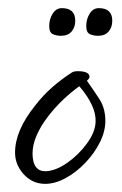

<svg xmlns="http://www.w3.org/2000/svg" viewBox="-20 -437 300 472"><path d="M91 15Q59 15 37 -10Q17 -33 17 -62Q17 -116 66 -177Q86 -203 109 -223Q132 -243 157 -259Q162 -262 171 -262Q200 -262 200 -248Q200 -244 194 -239V-238Q209 -217 224 -194Q239 -171 239 -140Q239 -114 225.5 -87Q212 -60 189.5 -36.5Q167 -13 141 1Q115 15 91 15ZM92 -16Q117 -17 145 -36.5Q173 -56 193.5 -84Q214 -112 215 -137Q217 -176 175 -225Q132 -194 99 -152Q60 -101 60 -60Q60 -16 92 -16ZM221 -349Q210 -349 201 -353Q192 -357 192 -373Q192 -390 200.5 -403.5Q209 -417 223 -417Q256 -417 256 -386Q256 -370 247 -359.5Q238 -349 221 -349ZM130 -349Q119 -349 110 -353Q101 -357 101 -373Q101 -390 109.5 -403.5Q118 -417 132 -417Q165 -417 165 -386Q165 -370 156 -359.5Q147 -349 130 -349Z"/></svg>

Font: Square Peg
Style: Regular
Weight: 400
Designer: Robert E. Leuschke
Foundry: Robert E. Leuschke
Version: Version 1.010; ttfautohint (v1.8.4.7-5d5b)